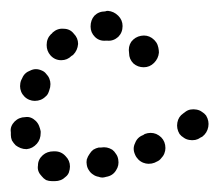

<svg xmlns="http://www.w3.org/2000/svg" viewBox="-32 -304 405 354"><path d="M69 30Q75 30 80 28Q85 26 89 22Q93 19 95 14Q97 8 97 3Q97 -8 89 -16Q81 -25 69 -25Q68 -25 67 -25Q55 -25 47 -18Q38 -10 38 1Q37 7 39 12Q41 17 45 21Q48 25 53 28Q58 30 64 30Q66 30 69 30ZM186 -10Q185 -16 182 -20Q179 -25 175 -28Q170 -31 165 -32Q160 -33 154 -32H150Q145 -31 140 -28Q136 -25 133 -20Q130 -16 128 -10Q127 -5 128 0Q129 6 132 10Q135 15 140 18Q144 21 150 22Q155 24 160 23L164 22Q176 20 182 10Q188 1 186 -10ZM271 -21Q273 -26 273 -31Q273 -37 271 -42Q267 -52 256 -57Q246 -61 235 -57L232 -55Q221 -51 217 -40Q212 -30 217 -19Q219 -14 223 -10Q227 -6 232 -4Q237 -2 242 -2Q248 -2 253 -4L257 -6Q262 -8 265 -12Q269 -16 271 -21ZM-3 -36Q1 -33 6 -31Q11 -29 17 -29Q28 -30 36 -39Q43 -47 43 -59Q43 -60 43 -62Q42 -67 40 -72Q38 -77 34 -81Q30 -85 25 -87Q20 -89 14 -88Q9 -88 4 -86Q-1 -84 -5 -80Q-9 -76 -11 -71Q-13 -66 -12 -60Q-12 -58 -12 -55Q-12 -50 -10 -45Q-7 -40 -3 -36ZM348 -91Q345 -95 340 -98Q336 -101 330 -102Q325 -103 319 -102Q314 -101 310 -98L306 -95Q297 -89 295 -78Q293 -67 299 -57Q302 -53 307 -50Q311 -47 317 -46Q322 -45 328 -46Q333 -47 337 -50L341 -52Q350 -59 352 -70Q354 -81 348 -91ZM7 -135Q9 -130 13 -126Q17 -122 22 -120Q27 -118 32 -118Q38 -118 43 -120Q48 -122 52 -126Q56 -129 58 -135L59 -138Q61 -143 61 -149Q61 -154 59 -159Q57 -164 53 -168Q50 -172 45 -174Q34 -179 24 -174Q13 -170 9 -160L7 -156Q5 -151 5 -145Q5 -140 7 -135ZM228 -238Q217 -236 210 -227Q204 -218 206 -206Q206 -195 214 -187Q222 -180 233 -180Q244 -180 252 -188Q260 -196 261 -207Q261 -211 260 -216Q258 -227 248 -234Q239 -240 228 -238ZM61 -202Q69 -193 81 -193Q92 -193 100 -201Q102 -202 103 -203Q111 -211 112 -223Q112 -234 104 -242Q97 -251 85 -251Q74 -252 65 -244Q64 -242 62 -241Q54 -233 54 -221Q54 -210 61 -202ZM135 -255Q135 -244 143 -236Q151 -228 163 -229Q164 -229 166 -229Q177 -228 186 -236Q194 -244 194 -256Q194 -267 186 -275Q178 -283 167 -284Q164 -284 162 -283Q150 -283 142 -275Q135 -267 135 -255Z"/></svg>

Font: FRB American Cursive Guidelines Dotted Ultra
Style: Bold Italic
Weight: 1000
Italic angle: -25°
Version: Version 2.0;Modular Font Editor K font №1